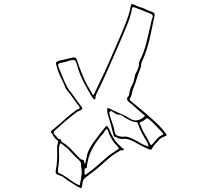

<svg xmlns="http://www.w3.org/2000/svg" viewBox="-20 -854 1040 948"><path d="M400 -45Q402 -54 404.5 -62.5Q407 -71 408 -78Q411 -98 420 -115.5Q429 -133 440 -149Q454 -169 469 -188Q484 -207 499 -226Q507 -238 514 -225Q520 -216 524 -206Q528 -196 533 -185Q542 -167 555 -151.5Q568 -136 584 -123Q586 -122 589 -120Q592 -118 590 -114Q589 -111 586 -111.5Q583 -112 581 -112Q577 -113 574 -111Q571 -109 568 -107Q542 -93 519 -73.5Q496 -54 474 -34Q457 -19 439 -5.5Q421 8 403 22Q394 28 391 35.5Q388 43 387 53Q385 72 381.5 74Q378 76 361 66Q344 55 327 45Q310 35 295 22Q284 14 271 11Q252 6 255 -10Q261 -39 262 -68Q263 -97 262 -125Q262 -135 265 -144Q270 -157 260 -164Q250 -171 245 -180.5Q240 -190 233 -199Q229 -203 235 -209Q265 -233 293.5 -259Q322 -285 353 -308Q355 -310 356 -310Q360 -314 366.5 -315Q373 -316 373 -322Q373 -327 369.5 -331.5Q366 -336 362 -340Q349 -357 337 -374.5Q325 -392 311 -408Q304 -416 300.5 -426.5Q297 -437 292 -447Q285 -462 277.5 -477.5Q270 -493 265 -509Q263 -516 261 -523Q259 -530 257 -537Q254 -547 263 -550Q269 -554 275.5 -555.5Q282 -557 289 -558Q302 -561 315 -564.5Q328 -568 341 -570Q355 -573 359 -560Q370 -527 382.5 -495Q395 -463 411 -433Q417 -422 423.5 -411.5Q430 -401 436 -390Q441 -380 445 -390Q470 -442 494 -493.5Q518 -545 540 -597Q554 -630 568.5 -662.5Q583 -695 596 -728Q605 -751 613 -774Q621 -797 625 -821Q627 -833 630.5 -834Q634 -835 644 -830Q658 -822 673.5 -818Q689 -814 704 -806Q711 -803 718 -800Q725 -797 732 -795Q746 -791 743 -776Q738 -751 732.5 -726Q727 -701 722 -676Q715 -644 705 -612Q695 -580 681 -550Q677 -543 677 -533Q676 -529 675.5 -524.5Q675 -520 673 -515Q663 -493 656 -468Q649 -443 639 -420Q633 -407 631 -393Q629 -379 621 -366Q619 -362 621.5 -359.5Q624 -357 626 -355Q652 -333 678 -312Q704 -291 729 -268Q748 -252 765 -234.5Q782 -217 797 -197Q804 -189 803 -186.5Q802 -184 792 -180Q776 -175 766 -164Q756 -153 746.5 -143Q737 -133 730 -119Q727 -114 722 -115Q717 -116 713 -118Q705 -121 697 -125Q689 -129 681 -133Q672 -138 663 -142.5Q654 -147 646 -152Q632 -160 617 -165Q602 -170 585 -168Q575 -167 565.5 -171Q556 -175 546 -179Q543 -180 541 -185Q535 -210 528.5 -234.5Q522 -259 514 -283Q511 -290 510.5 -298Q510 -306 509 -313Q508 -323 517 -319Q522 -318 526 -315.5Q530 -313 534 -311Q555 -301 577 -292Q599 -283 619 -270Q639 -257 657.5 -260Q676 -263 692 -278Q697 -283 694 -285Q691 -287 689 -288Q674 -301 659 -314Q644 -327 630 -340Q624 -345 617 -350Q610 -355 608 -362Q605 -369 611 -375Q617 -381 618 -388Q620 -411 631 -431.5Q642 -452 645 -475Q646 -486 652.5 -496Q659 -506 662 -517Q664 -522 665 -526.5Q666 -531 666 -536Q665 -545 670 -555Q691 -596 702 -640Q713 -684 723 -728Q725 -738 727 -747.5Q729 -757 733 -766Q738 -781 724 -786Q704 -794 683.5 -802.5Q663 -811 643 -818Q634 -821 632 -813Q628 -788 620 -764Q612 -740 602 -717Q587 -681 571.5 -645Q556 -609 540 -573Q521 -529 501 -484.5Q481 -440 459 -396Q456 -390 453.5 -384Q451 -378 451 -371Q453 -366 448 -364Q443 -362 441 -367Q439 -369 437 -371.5Q435 -374 433 -377Q411 -414 391.5 -452Q372 -490 361 -531Q355 -553 348.5 -556.5Q342 -560 320 -554Q310 -550 299.5 -547.5Q289 -545 278 -543Q263 -540 268 -526Q278 -501 288.5 -475Q299 -449 312 -424Q320 -411 329.5 -399Q339 -387 348 -374Q356 -362 365 -350Q374 -338 383 -326Q391 -315 378 -310Q362 -304 348 -292.5Q334 -281 320 -270Q301 -255 284 -239Q267 -223 249 -208Q241 -200 247 -192Q252 -188 256 -183Q260 -178 264 -173Q268 -167 274 -167Q279 -170 279 -165Q282 -155 289.5 -150.5Q297 -146 304 -141Q322 -127 337.5 -110Q353 -93 369 -77Q374 -73 377.5 -69Q381 -65 388 -65Q395 -65 395 -56Q396 -54 396 -51Q396 -48 400 -45ZM714 -130Q711 -143 705 -155Q692 -176 680.5 -197.5Q669 -219 661 -243Q660 -246 658.5 -248.5Q657 -251 653 -251Q637 -252 624 -259Q611 -266 597 -273Q590 -278 583 -283Q576 -288 566 -288Q557 -288 546 -295Q541 -299 534.5 -303.5Q528 -308 523 -303Q518 -300 520 -292.5Q522 -285 524 -278Q530 -259 536.5 -241Q543 -223 546 -203Q549 -185 566 -182Q572 -181 578 -179.5Q584 -178 590 -179Q600 -181 608.5 -178.5Q617 -176 625 -173Q648 -163 668.5 -150.5Q689 -138 714 -130ZM786 -193Q785 -194 785 -195Q785 -196 784 -197Q767 -215 750 -233Q733 -251 714 -267Q705 -274 698 -266Q689 -256 677 -253Q668 -252 671 -241Q673 -238 674 -235.5Q675 -233 676 -230Q684 -208 696.5 -188.5Q709 -169 719 -147Q723 -138 725.5 -137.5Q728 -137 735 -145Q746 -157 756 -169Q766 -181 782 -188Q786 -188 786 -193ZM397 -5Q399 -2 397 2Q395 6 399 8Q403 10 406.5 6.5Q410 3 413 1Q438 -16 460.5 -36.5Q483 -57 506 -76Q519 -88 533.5 -97.5Q548 -107 562 -116Q571 -121 562 -129Q553 -138 545 -148Q537 -158 531 -169Q526 -178 521 -188Q516 -198 514 -208Q512 -215 507 -216Q504 -216 502.5 -214Q501 -212 499 -210Q496 -206 493.5 -201Q491 -196 487 -192Q456 -158 435 -118.5Q414 -79 409 -32Q409 -25 406 -24Q397 -23 397.5 -17Q398 -11 397 -5ZM380 -38Q382 -46 378.5 -52Q375 -58 370 -63Q358 -74 347 -85.5Q336 -97 325 -109Q317 -118 307 -126.5Q297 -135 287 -142Q282 -147 279 -146.5Q276 -146 274 -138Q270 -124 271 -109.5Q272 -95 272 -81Q272 -64 270 -47.5Q268 -31 266 -14Q265 -7 267 -3Q269 1 276 3Q281 4 286 7Q291 10 295 13Q312 23 328.5 35.5Q345 48 363 57Q372 61 373.5 60Q375 59 376 49Q381 28 383 7.5Q385 -13 380 -34Z"/></svg>

Font: Rock 3D
Style: Regular
Weight: 400
Version: Version 1.000